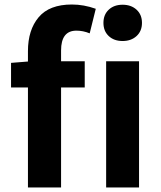

<svg xmlns="http://www.w3.org/2000/svg" viewBox="-20 -832 716 852"><path d="M104 0V-444H29V-553L104 -559V-605Q104 -699 151.5 -755.5Q199 -812 299 -812Q352 -812 405 -793L378 -684Q349 -696 319 -696Q251 -696 251 -608V-560H356V-444H251V0ZM451 0V-560H597V0ZM586 -672Q562 -650 524 -650Q486 -650 462.5 -672Q439 -694 439 -730.5Q439 -767 462.5 -789Q486 -811 524 -811Q562 -811 586 -789Q610 -767 610 -730.5Q610 -694 586 -672Z"/></svg>

Font: Swei Fan Sans CJK TC
Style: Bold
Weight: 700
Version: Version 2.130